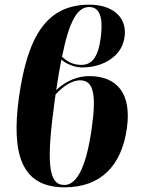

<svg xmlns="http://www.w3.org/2000/svg" viewBox="-20 -790 603 820"><path d="M256 10C411 10 500 -83 522 -243C542 -388 483 -465 360 -465C317 -465 264 -448 220 -405C227 -454 235 -497 242 -535C273 -510 307 -502 332 -502C415 -502 497 -545 511 -626C527 -714 463 -770 362 -770C183 -770 99 -643 61 -375C27 -127 74 10 256 10ZM361 -760C400 -760 423 -727 410 -628C399 -542 370 -513 328 -513C300 -513 274 -520 245 -548C275 -697 309 -760 361 -760ZM215 -371C216 -376 217 -381 217 -386C256 -430 295 -447 322 -447C380 -447 392 -386 372 -244C350 -85 311 0 255 0C185 0 177 -97 215 -371Z"/></svg>

Font: Noto Serif Display Condensed ExtraBold
Style: Italic
Weight: 800
Width: 3
Italic angle: -12°
Designer: Monotype Design Team
Foundry: Monotype Imaging Inc.
Version: Version 2.009